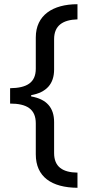

<svg xmlns="http://www.w3.org/2000/svg" viewBox="-20 -734 420 912"><path d="M348 158V86C277 85 237 58 237 -7V-154C237 -222 202 -263 128 -276V-282C201 -295 237 -336 237 -404V-548C237 -613 279 -640 348 -642V-714C231 -714 150 -662 150 -556V-408C150 -341 107 -316 28 -315V-242C107 -242 150 -216 150 -148V-1C150 106 225 157 348 158Z"/></svg>

Font: Noto Sans Cypriot
Style: Regular
Weight: 400
Designer: Monotype Design Team
Foundry: Monotype Imaging Inc.
Version: Version 2.002